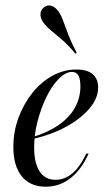

<svg xmlns="http://www.w3.org/2000/svg" viewBox="-20 -685 413 716"><path d="M150.8 11.3Q92.7 11.3 61.3 -27.4Q29.8 -66.1 29.8 -137.1Q29.8 -194.4 49.2 -246.4Q68.5 -298.4 101.2 -339.1Q133.9 -379.8 176.2 -402.8Q218.5 -425.8 265.3 -425.8Q304.8 -425.8 325.4 -408.5Q346 -391.1 346 -358.9Q346 -319.4 314.9 -281.9Q283.9 -244.4 229.8 -214.1Q175.8 -183.9 103.2 -166.9V-174.2Q160.5 -191.9 200 -219.8Q239.5 -247.6 259.7 -283.9Q279.8 -320.2 279.8 -363.7Q279.8 -390.3 272.2 -403.6Q264.5 -416.9 248.4 -416.9Q225 -416.9 199.6 -391.5Q174.2 -366.1 153.6 -324.2Q133.1 -282.3 120.2 -233.1Q107.3 -183.9 107.3 -136.3Q107.3 -76.6 127.8 -45.6Q148.4 -14.5 187.1 -14.5Q221 -14.5 249.6 -38.3Q278.2 -62.1 301.6 -112.1H310.5Q283.1 -51.6 242.3 -20.2Q201.6 11.3 150.8 11.3ZM261.3 -484.7Q233.9 -517.7 210.5 -537.5Q187.1 -557.3 169.8 -571.8Q152.4 -586.3 141.1 -601.6Q129.8 -618.5 131 -633.9Q132.3 -649.2 144.4 -658.1Q157.3 -667.7 171.8 -663.3Q186.3 -658.9 198.4 -641.9Q208.1 -628.2 215.7 -606.9Q223.4 -585.5 234.7 -556Q246 -526.6 266.1 -487.9Z"/></svg>

Font: Playfair 144pt SemiCondensed
Style: Italic
Weight: 400
Width: 4
Italic angle: -15.6°
Designer: Claus Eggers Sørensen
Foundry: Claus Eggers Sørensen
Version: Version 2.203